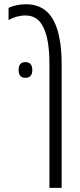

<svg xmlns="http://www.w3.org/2000/svg" viewBox="-20 -660 382 920"><path d="M216.8 240.2V-353Q216.8 -470.2 188.5 -527.8Q177.7 -549.8 163.6 -563.5Q138.2 -585.9 102.1 -585.9Q91.3 -585.9 81.1 -584.5Q70.8 -583 59.6 -580.1Q40.5 -574.7 21 -564V-622.1Q38.6 -630.9 61 -635.3Q81.5 -639.6 104 -639.6Q158.2 -639.6 194.8 -612.3Q248.5 -571.8 265.6 -472.2Q275.4 -422.4 275.4 -353V240.2ZM101.1 -287.1Q69.3 -287.1 69.3 -324.7Q69.3 -362.3 101.1 -362.3Q134.8 -362.3 134.8 -324.7Q134.8 -287.1 101.1 -287.1Z"/></svg>

Font: Open Sans Condensed Light
Style: Regular
Weight: 300
Width: 3
Designer: Monotype Design Team
Foundry: Monotype Imaging Inc.
Version: Version 3.003; ttfautohint (v1.8.4)